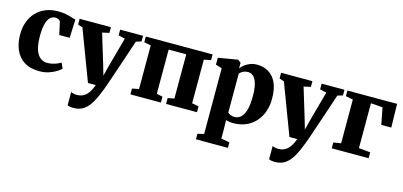

<svg xmlns="http://www.w3.org/2000/svg" viewBox="-70 -1024 3655 1743"><g transform="rotate(15 1758.0 -152.0)"><path d="M278.5 11Q190.5 11 134.2 -25Q78 -61 51 -123.8Q24 -186.5 24 -267Q24 -333.5 44 -387.2Q64 -441 101 -479.2Q138 -517.5 189.5 -538Q241 -558.5 304 -558.5Q350.5 -558.5 382 -551.5Q413.5 -544.5 435.5 -537Q457.5 -529.5 473.5 -527L466.5 -353.5H368.5L343.5 -467Q341.5 -477.5 333.5 -484.2Q325.5 -491 315.2 -494Q305 -497 296 -497Q267.5 -497 246.5 -478.2Q225.5 -459.5 213.5 -415.8Q201.5 -372 201 -296.5Q201 -241.5 209.8 -200.8Q218.5 -160 235 -133.5Q251.5 -107 274.8 -93.8Q298 -80.5 325.5 -80.5Q352.5 -80.5 375.8 -85.8Q399 -91 419 -99.5Q439 -108 454 -117.5L476.5 -66Q464.5 -52 435.8 -34Q407 -16 366.8 -2.5Q326.5 11 278.5 11Z M664.5 253Q646 253 631.2 250.5Q616.5 248 607 243V118Q614.5 123 630 126.8Q645.5 130.5 663 130.5Q689.5 130.5 711 122.2Q732.5 114 749.8 97.5Q767 81 780.8 56.5Q794.5 32 806.5 0H733L553.5 -475L509 -490V-543.5H803.5V-490L738.5 -475.5L821 -204L851 -100.5L876.5 -202L952 -475.5L890 -490V-543.5H1105V-490L1055.5 -475.5Q1037 -419 1015.5 -354.5Q994 -290 972.8 -227.5Q951.5 -165 933.8 -112.8Q916 -60.5 904.2 -26.8Q892.5 7 890 12.5Q861.5 89.5 831 143.2Q800.5 197 761 225Q721.5 253 664.5 253Z M1132 0V-55L1195 -67V-477L1131 -490V-543.5H1759V-490L1694 -477V-67L1757.5 -55V0H1467V-55L1527.5 -67V-482.5H1362V-67L1418.5 -55V0Z M1812 240V188L1871.5 174L1871 -443L1812 -462V-526.5L1990.5 -556.5H1997L2024 -535.5L2023.5 -482.5Q2035 -499.5 2057 -517.2Q2079 -535 2109 -546.8Q2139 -558.5 2173.5 -558.5Q2234.5 -558.5 2282.2 -530.5Q2330 -502.5 2357.2 -443.8Q2384.5 -385 2384.5 -292.5Q2384.5 -229.5 2365.5 -174.2Q2346.5 -119 2309.5 -77.2Q2272.5 -35.5 2219.5 -12.2Q2166.5 11 2098.5 11Q2079.5 11 2060.2 7.8Q2041 4.5 2031 1L2033 77.5V174L2112.5 188V240ZM2097.5 -46.5Q2130 -46.5 2155.5 -69Q2181 -91.5 2195.5 -141.5Q2210 -191.5 2210 -273.5Q2210 -328 2202.5 -365.8Q2195 -403.5 2181.5 -427.2Q2168 -451 2150 -461.8Q2132 -472.5 2111 -472.5Q2092 -472.5 2076.8 -466.8Q2061.5 -461 2050.5 -452.8Q2039.5 -444.5 2033 -436.5V-71.5Q2040.5 -61 2058.2 -53.8Q2076 -46.5 2097.5 -46.5Z M2558 253Q2539.5 253 2524.8 250.5Q2510 248 2500.5 243V118Q2508 123 2523.5 126.8Q2539 130.5 2556.5 130.5Q2583 130.5 2604.5 122.2Q2626 114 2643.2 97.5Q2660.5 81 2674.2 56.5Q2688 32 2700 0H2626.5L2447 -475L2402.5 -490V-543.5H2697V-490L2632 -475.5L2714.5 -204L2744.5 -100.5L2770 -202L2845.5 -475.5L2783.5 -490V-543.5H2998.5V-490L2949 -475.5Q2930.5 -419 2909 -354.5Q2887.5 -290 2866.2 -227.5Q2845 -165 2827.2 -112.8Q2809.5 -60.5 2797.8 -26.8Q2786 7 2783.5 12.5Q2755 89.5 2724.5 143.2Q2694 197 2654.5 225Q2615 253 2558 253Z M3024 0V-55L3094.5 -66V-477L3025.5 -490.5V-543.5H3492.5L3497.5 -322H3403.5L3373 -479L3262 -487.5V-66L3370.5 -55V0Z"/></g></svg>

Font: Merriweather 48pt Black
Style: Regular
Weight: 900
Version: Version 2.100